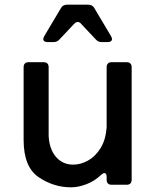

<svg xmlns="http://www.w3.org/2000/svg" viewBox="-20 -790 663 821"><path d="M436 -503Q436 -513 441.5 -518.5Q447 -524 457 -524H522Q532 -524 537.5 -518.5Q543 -513 543 -503V-21Q543 -11 537.5 -5.5Q532 0 522 0H457Q447 0 441.5 -5.5Q436 -11 436 -21V-33Q436 -50 426 -50Q422 -50 412 -42Q385 -16 350 -2.5Q315 11 284 11Q209 11 145 -32.5Q81 -76 81 -192V-503Q81 -513 86.5 -518.5Q92 -524 102 -524H167Q177 -524 182.5 -518.5Q188 -513 188 -503V-209Q191 -152 219.5 -119Q248 -86 293 -86Q325 -86 356.5 -103.5Q388 -121 410 -156.5Q432 -192 436 -245ZM383 -756 455 -635Q459 -627 459 -623Q459 -617 454 -613.5Q449 -610 441 -610H415Q400 -610 390 -621L327 -688Q321 -696 312 -696Q305 -696 297 -688L234 -621Q224 -610 209 -610H183Q175 -610 170 -613.5Q165 -617 165 -623Q165 -627 169 -635L241 -756Q249 -770 267 -770H357Q375 -770 383 -756Z"/></svg>

Font: Shippori Antique B1
Style: Regular
Weight: 400
Designer: FONTDASU
Foundry: FONTDASU / Google Inc. / but / Adobe
Version: Version 2.001